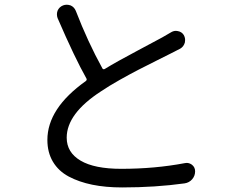

<svg xmlns="http://www.w3.org/2000/svg" viewBox="-20 -782 1040 825"><path d="M713.9 -642.6Q724.6 -649.4 736.3 -649.4Q740.2 -649.4 744.1 -648.4Q760.7 -645.5 769.5 -631.8Q775.4 -621.1 775.4 -610.4Q775.4 -604.5 774.4 -599.6Q769.5 -582 754.9 -573.2Q741.2 -566.4 714.8 -552.7Q703.1 -546.9 655.3 -522.9Q607.4 -499 574.2 -481.9Q541 -464.8 494.1 -438.5Q447.3 -412.1 414.1 -389.6Q266.6 -293.9 266.6 -190.4Q266.6 -127 326.2 -91.8Q385.7 -56.6 501 -56.6Q645.5 -56.6 774.4 -81.1Q778.3 -82 782.2 -82Q793.9 -82 804.7 -74.2Q818.4 -63.5 818.4 -45.9Q818.4 -26.4 805.7 -11.7Q793 2.9 773.4 5.9Q647.5 23.4 504.9 23.4Q433.6 23.4 376.5 11.7Q319.3 0 275.4 -23.4Q231.4 -46.9 207.5 -86.9Q183.6 -127 183.6 -180.7Q183.6 -316.4 348.6 -433.6Q354.5 -438.5 351.6 -444.3Q300.8 -534.2 227.5 -704.1Q224.6 -711.9 224.6 -720.7Q224.6 -728.5 227.5 -736.3Q234.4 -752 251 -758.8Q258.8 -761.7 266.6 -761.7Q274.4 -761.7 283.2 -758.8Q298.8 -752 305.7 -735.4Q357.4 -601.6 419.9 -488.3Q422.9 -482.4 429.7 -485.4Q482.4 -517.6 571.8 -564.9Q661.1 -612.3 676.8 -621.1Q699.2 -633.8 713.9 -642.6Z"/></svg>

Font: Gen Jyuu Gothic Regular
Style: Regular
Weight: 400
Designer: [Source Han Sans]
Ryoko NISHIZUKA  (kana & ideographs); Paul D. Hunt (Latin, Greek & Cyrillic); Wenlong ZHANG  (bopomofo
Version: Version 1.002.20150607